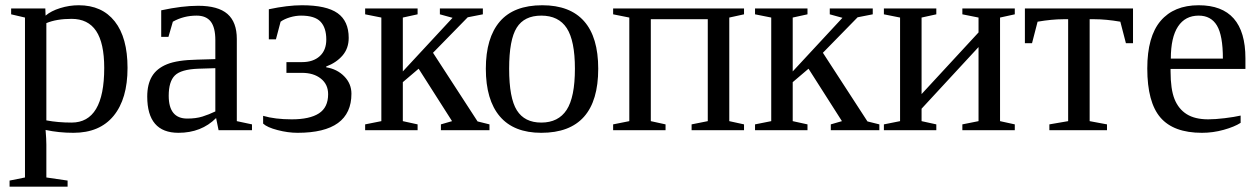

<svg xmlns="http://www.w3.org/2000/svg" viewBox="-20 -491 4751 724"><path d="M74.2 -424.8 22 -437V-459H150.9L151.9 -432.1Q172.4 -449.7 206.8 -460.4Q241.2 -471.2 276.9 -471.2Q364.7 -471.2 412.8 -410.2Q460.9 -349.1 460.9 -234.9Q460.9 -118.2 408.4 -54.2Q356 9.8 256.8 9.8Q201.7 9.8 151.9 -1Q154.8 34.2 154.8 54.2V178.2L234.9 189.9V212.9H16.1V189.9L74.2 178.2ZM373 -234.9Q373 -328.6 342.5 -374.3Q312 -419.9 250 -419.9Q192.9 -419.9 154.8 -403.8V-37.1Q198.2 -28.8 250 -28.8Q373 -28.8 373 -234.9Z M727.1 -469.2Q802.2 -469.2 837.6 -438.5Q873 -407.7 873 -344.2V-34.2L930.2 -22V0H804.2L794.9 -45.9Q739.3 9.8 652.8 9.8Q535.2 9.8 535.2 -127Q535.2 -172.9 553 -202.9Q570.8 -232.9 609.9 -248.8Q648.9 -264.6 723.1 -266.1L792 -268.1V-339.8Q792 -387.2 774.7 -409.7Q757.3 -432.1 721.2 -432.1Q672.4 -432.1 631.8 -409.2L615.2 -352.1H587.9V-452.1Q667 -469.2 727.1 -469.2ZM792 -233.9 728 -231.9Q662.6 -229.5 639.4 -206.5Q616.2 -183.6 616.2 -129.9Q616.2 -43.9 686 -43.9Q719.2 -43.9 743.4 -51.5Q767.6 -59.1 792 -70.8Z M1210 -237.3Q1251.5 -230.5 1278.3 -202.9Q1305.2 -175.3 1305.2 -137.7Q1305.2 9.8 1102.1 9.8Q1065.9 9.8 1026.6 -0.5Q987.3 -10.7 972.2 -24.9V-54.2Q1017.1 -41 1080.1 -41Q1147.9 -41 1182.6 -63.5Q1217.3 -85.9 1217.3 -135.7Q1217.3 -172.9 1189.9 -194.6Q1162.6 -216.3 1118.7 -216.3H1060.1V-256.8H1119.1Q1161.1 -256.8 1185.8 -279.3Q1210.4 -301.8 1210.4 -341.8Q1210.4 -386.2 1188.7 -409.2Q1167 -432.1 1115.2 -432.1Q1095.2 -432.1 1073.7 -425.8Q1052.2 -419.4 1038.1 -409.2L1020.5 -342.8H993.7V-456.1Q1064.5 -471.2 1118.7 -471.2Q1210.9 -471.2 1252.9 -441.4Q1294.9 -411.6 1294.9 -348.1Q1294.9 -308.6 1271.5 -281.5Q1248 -254.4 1210 -240.2Z M1418 -424.8 1356.9 -437V-459H1554.7V-437L1499 -424.8V-221.7L1686.5 -423.8L1638.7 -437V-459H1800.8V-437L1743.7 -425.8L1612.8 -292L1780.8 -33.2L1825.7 -22V0H1642.6V-22L1684.6 -34.2L1558.6 -231.9L1499 -181.2V-34.2L1554.7 -22V0H1356.9V-22L1418 -34.2Z M2235.8 -231.9Q2235.8 9.8 2021 9.8Q1917.5 9.8 1864.7 -52.2Q1812 -114.3 1812 -231.9Q1812 -348.1 1864.7 -409.7Q1917.5 -471.2 2024.9 -471.2Q2129.4 -471.2 2182.6 -410.9Q2235.8 -350.6 2235.8 -231.9ZM2147.9 -231.9Q2147.9 -337.4 2117.2 -384.8Q2086.4 -432.1 2021 -432.1Q1957 -432.1 1928.5 -386.7Q1899.9 -341.3 1899.9 -231.9Q1899.9 -121.1 1929 -75Q1958 -28.8 2021 -28.8Q2085.4 -28.8 2116.7 -76.7Q2147.9 -124.5 2147.9 -231.9Z M2353 -424.8 2292 -437V-459H2785.6V-437L2730 -424.8V-34.2L2785.6 -22V0H2587.9V-22L2648.9 -34.2V-418.5H2434.1V-34.2L2489.7 -22V0H2292V-22L2353 -34.2Z M2888.2 -424.8 2827.1 -437V-459H3024.9V-437L2969.2 -424.8V-221.7L3156.7 -423.8L3108.9 -437V-459H3271V-437L3213.9 -425.8L3083 -292L3251 -33.2L3295.9 -22V0H3112.8V-22L3154.8 -34.2L3028.8 -231.9L2969.2 -181.2V-34.2L3024.9 -22V0H2827.1V-22L2888.2 -34.2Z M3374 -424.8 3313 -437V-459H3510.7V-437L3455.1 -424.8V-136.2L3669.9 -368.7V-424.8L3608.9 -437V-459H3806.6V-437L3751 -424.8V-34.2L3806.6 -22V0H3608.9V-22L3669.9 -34.2V-313.5L3455.1 -81.1V-34.2L3510.7 -22V0H3313V-22L3374 -34.2Z M4252.4 -459V-328.1H4225.6L4204.6 -409.2Q4150.4 -418.5 4107.4 -418.5H4088.9V-34.2L4154.3 -22V0H3937V-22L4007.8 -34.2V-418.5H3989.7Q3946.8 -418.5 3892.6 -409.2L3871.6 -328.1H3844.7V-459Z M4394 -231V-222.2Q4394 -154.8 4408.9 -117.4Q4423.8 -80.1 4454.8 -60.5Q4485.8 -41 4536.1 -41Q4562.5 -41 4598.6 -45.4Q4634.8 -49.8 4658.2 -55.2V-27.8Q4634.8 -12.7 4594.5 -1.5Q4554.2 9.8 4512.2 9.8Q4405.3 9.8 4355.7 -47.9Q4306.2 -105.5 4306.2 -232.9Q4306.2 -353 4356.4 -412.1Q4406.7 -471.2 4500 -471.2Q4676.3 -471.2 4676.3 -271V-231ZM4500 -432.1Q4449.2 -432.1 4422.1 -391.1Q4395 -350.1 4395 -270H4591.3Q4591.3 -357.4 4568.8 -394.8Q4546.4 -432.1 4500 -432.1Z"/></svg>

Font: Liberation Serif
Style: Regular
Weight: 400
Designer: Steve Matteson
Foundry: Ascender Corporation
Version: Version 2.1.5